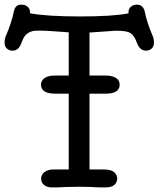

<svg xmlns="http://www.w3.org/2000/svg" viewBox="-62 -819 693 839"><path d="M69.3 -760.7Q147 -747.1 289.1 -747.1Q431.2 -747.1 499.5 -760.7V-765.6Q499.5 -781.2 510.5 -790Q521.5 -798.8 536.4 -798.8Q551.3 -798.8 559.6 -789.8Q567.9 -780.8 570.3 -769.5Q574.7 -744.1 585 -714.8L593.3 -690.9Q598.1 -678.2 604.5 -663.8Q610.8 -649.4 610.8 -632.8Q610.8 -616.2 600.8 -606.9Q590.8 -597.7 576.2 -597.7Q548.8 -597.7 536.9 -630.6Q524.9 -663.6 508.5 -674.1Q492.2 -684.6 452.1 -684.6H440.4L329.1 -676.8V-488.8H400.4Q428.2 -488.8 444.6 -478.5Q460.9 -468.3 460.9 -449.2Q460.9 -409.7 400.4 -409.7H329.1V-78.6H389.6Q423.3 -78.6 436.8 -66.7Q450.2 -54.7 450.2 -39.1Q450.2 -23.4 438.5 -11.7Q426.8 0 398.4 0H387.7Q380.9 0 373.5 -0.2Q366.2 -0.5 358.9 -0.7Q351.6 -1 335.4 -2Q319.3 -2.9 285.4 -2.9Q251.5 -2.9 231.7 -2Q211.9 -1 205.1 -1L190.4 0Q183.1 0 176.8 0H165.5Q143.6 0 130.6 -10.5Q117.7 -21 117.7 -38.6Q117.7 -56.2 132.8 -67.4Q147.9 -78.6 172.9 -78.6H238.3V-409.7H179.2Q117.2 -409.7 117.2 -449.2Q117.2 -466.3 132.1 -477.5Q147 -488.8 179.2 -488.8H238.3V-677.7L184.6 -681.6Q169.4 -682.6 159.7 -683.3Q149.9 -684.1 143.1 -684.3Q136.2 -684.6 130.4 -684.8Q124.5 -685.1 100.6 -685.1Q76.7 -685.1 60.3 -674.6Q43.9 -664.1 34.7 -638.9Q25.4 -613.8 16.1 -605.7Q6.8 -597.7 -7.6 -597.7Q-22 -597.7 -32 -606.9Q-42 -616.2 -42 -632.8Q-42 -649.4 -35.6 -663.8Q-29.3 -678.2 -24.4 -691.4L-16.1 -714.8Q-9.8 -733.9 -6.8 -745.6L-1.5 -768.6Q4.4 -798.8 30.3 -798.8Q56.2 -798.8 65.9 -780.3Q69.3 -773.9 69.3 -765.6Z"/></svg>

Font: Oldenburg
Style: Regular
Weight: 400
Designer: Nicole Fally
Foundry: Nicole Fally
Version: Version 1.001